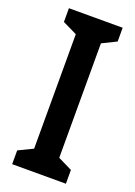

<svg xmlns="http://www.w3.org/2000/svg" viewBox="-139 -821 580 826"><g transform="rotate(20 151.5 -408.0)"><path d="M274 -51H28V-114L94 -146V-670L28 -702V-765H274V-702L209 -670V-146L274 -114Z"/></g></svg>

Font: Noto Sans Tamil UI ExtraCondensed SemiBold
Style: Regular
Weight: 600
Width: 2
Designer: Jelle Bosma - Monotype Design Team
Foundry: Monotype Imaging Inc.
Version: Version 2.004; ttfautohint (v1.8.4.7-5d5b)